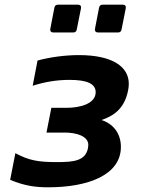

<svg xmlns="http://www.w3.org/2000/svg" viewBox="-20 -798 642 829"><path d="M210.4 -657.7H295.9C304.7 -657.7 310.1 -662.1 311.5 -670.9L329.6 -761.7C331.5 -771.5 327.1 -777.8 316.9 -777.8H230.5C221.7 -777.8 216.3 -773.4 214.8 -764.6L197.3 -673.8C195.3 -664.1 200.7 -657.7 210.4 -657.7ZM403.3 -657.7H489.3C498 -657.7 503.4 -662.1 504.9 -670.9L522.9 -761.7C524.9 -771.5 520.5 -777.8 510.3 -777.8H423.3C414.6 -777.8 409.2 -773.4 407.7 -764.6L390.1 -673.8C388.2 -664.1 393.6 -657.7 403.3 -657.7ZM189 10.7C359.4 10.7 502 -42 502 -163.6C502 -224.6 466.3 -264.6 418 -279.8C470.2 -297.4 517.6 -328.1 533.2 -408.2C535.2 -417.5 536.1 -427.7 536.1 -436.5C536.1 -508.8 467.3 -560.1 320.8 -560.1C258.8 -560.1 193.8 -550.8 142.1 -536.6L121.1 -427.7C174.3 -444.8 226.6 -453.1 280.3 -453.1C356.9 -453.1 393.1 -436 393.1 -399.9C393.1 -349.1 323.2 -332.5 268.6 -332.5H201.7L180.7 -225.6H260.3C305.2 -225.6 361.3 -212.4 361.3 -171.9C361.3 -168 360.8 -163.6 359.9 -158.7C349.1 -103.5 298.8 -98.1 226.6 -98.1C145 -98.1 105 -105 46.4 -136.7L23.9 -21.5C89.4 5.9 137.2 10.7 189 10.7Z"/></svg>

Font: Hack
Style: Bold Oblique
Weight: 700
Italic angle: -12°
Monospace: yes
Designer: Christopher Simpkins
Foundry: Christopher Simpkins
Version: Version 2.010